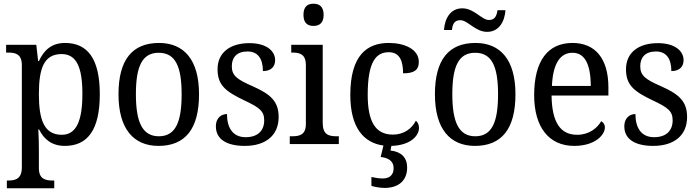

<svg xmlns="http://www.w3.org/2000/svg" viewBox="-20 -778 3770 1037"><path d="M17 239H273V197H265C225 197 190 189 190 130V34C190 2 189 -44 187 -79H191C217 -26 260 10 330 10C453 10 519 -76 519 -269C519 -461 453 -546 331 -546C259 -546 217 -507 190 -448H186L176 -536H13V-494H25C65 -494 98 -485 98 -426V125C98 188 64 197 24 197H17ZM314 -50C219 -50 190 -129 190 -270C190 -412 219 -486 313 -486C394 -486 425 -413 425 -271C425 -129 394 -50 314 -50Z M836 10C980 10 1055 -81 1055 -269C1055 -456 973 -546 839 -546C695 -546 620 -456 620 -269C620 -81 702 10 836 10ZM838 -42C748 -42 714 -120 714 -269C714 -418 747 -493 837 -493C928 -493 961 -418 961 -269C961 -120 929 -42 838 -42Z M1302 10C1413 10 1485 -45 1485 -146C1485 -230 1442 -269 1345 -312C1263 -348 1232 -368 1232 -420C1232 -467 1258 -500 1317 -500C1372 -500 1400 -462 1400 -394C1443 -394 1466 -417 1466 -453C1466 -503 1419 -545 1327 -545C1224 -545 1155 -495 1155 -404C1155 -318 1199 -284 1297 -237C1383 -197 1407 -177 1407 -128C1407 -72 1372 -37 1307 -37C1234 -37 1206 -92 1206 -162C1180 -162 1146 -146 1146 -95C1146 -25 1206 10 1302 10Z M1673 -638C1704 -638 1728 -653 1728 -698C1728 -743 1704 -758 1673 -758C1642 -758 1619 -743 1619 -698C1619 -653 1642 -638 1673 -638ZM1545 0H1810V-42H1798C1755 -42 1723 -51 1723 -114V-536H1553V-494H1559C1600 -494 1632 -485 1632 -426V-109C1632 -50 1599 -42 1557 -42H1545Z M2057 237C2133 237 2179 197 2179 127C2179 73 2147 41 2089 35L2094 10C2196 7 2243 -44 2243 -87C2243 -105 2236 -118 2226 -126C2205 -84 2162 -51 2102 -51C2006 -51 1966 -124 1966 -266C1966 -445 2011 -496 2080 -496C2141 -496 2157 -445 2157 -382C2215 -382 2242 -398 2242 -444C2242 -512 2165 -546 2080 -546C1962 -546 1872 -479 1872 -265C1872 -88 1945 -6 2051 8L2036 70C2076 74 2106 91 2106 130C2106 167 2084 186 2047 186C2031 186 2008 183 1986 178V226C2008 233 2038 237 2057 237Z M2611 -606C2676 -606 2706 -663 2710 -723H2667C2663 -696 2655 -670 2621 -670C2581 -670 2542 -733 2477 -733C2411 -733 2382 -676 2378 -616H2421C2424 -643 2431 -669 2466 -669C2507 -669 2546 -606 2611 -606ZM2545 10C2689 10 2764 -81 2764 -269C2764 -456 2682 -546 2548 -546C2404 -546 2329 -456 2329 -269C2329 -81 2411 10 2545 10ZM2547 -42C2457 -42 2423 -120 2423 -269C2423 -418 2456 -493 2546 -493C2637 -493 2670 -418 2670 -269C2670 -120 2638 -42 2547 -42Z M3081 10C3194 10 3247 -49 3247 -90C3247 -107 3237 -119 3227 -123C3205 -85 3161 -50 3097 -50C3008 -50 2961 -115 2959 -262H3266V-306C3266 -464 3193 -546 3072 -546C2940 -546 2865 -451 2865 -264C2865 -91 2945 10 3081 10ZM3171 -314H2961C2966 -430 3003 -493 3072 -493C3144 -493 3170 -421 3171 -314Z M3508 10C3619 10 3691 -45 3691 -146C3691 -230 3648 -269 3551 -312C3469 -348 3438 -368 3438 -420C3438 -467 3464 -500 3523 -500C3578 -500 3606 -462 3606 -394C3649 -394 3672 -417 3672 -453C3672 -503 3625 -545 3533 -545C3430 -545 3361 -495 3361 -404C3361 -318 3405 -284 3503 -237C3589 -197 3613 -177 3613 -128C3613 -72 3578 -37 3513 -37C3440 -37 3412 -92 3412 -162C3386 -162 3352 -146 3352 -95C3352 -25 3412 10 3508 10Z"/></svg>

Font: Noto Serif Thai SemiCondensed
Style: Regular
Weight: 400
Width: 4
Designer: Monotype Design Team
Foundry: Monotype Imaging Inc.
Version: Version 2.002